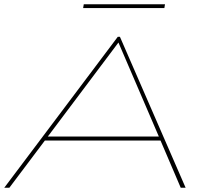

<svg xmlns="http://www.w3.org/2000/svg" viewBox="-50 -883 951 903"><path d="M-30 0 504 -710H514L823 0H800L705 -222H161L-6 0ZM175 -241H697L507 -683ZM341 -845 344 -863H726L723 -845Z"/></svg>

Font: Georama ExtraExtended Thin
Style: Italic
Weight: 100
Width: 8
Italic angle: -9°
Designer: Jean-Baptiste Levee
Foundry: Production Type
Version: Version 1.000